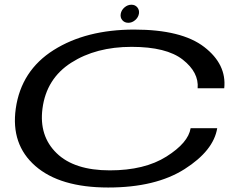

<svg xmlns="http://www.w3.org/2000/svg" viewBox="-20 -810 1076 834"><path d="M450 4.5Q240.5 4.5 133.5 -89Q26.5 -182.5 48.5 -338.5Q72 -503.5 213 -592.5Q354 -681.5 563 -681.5Q769 -681.5 867 -606Q965 -530.5 954 -426.5H838.5Q844.5 -495.5 773.8 -551Q703 -606.5 551.5 -606.5Q397 -606.5 289.2 -537.5Q181.5 -468.5 164.5 -338.5Q149 -219.5 225.8 -144.8Q302.5 -70 457 -70Q608 -70 703 -130Q798 -190 808 -253H923.5Q907.5 -155.5 781.8 -75.5Q656 4.5 450 4.5ZM537.5 -711Q521 -711 511.2 -722.5Q501.5 -734 504.5 -750.5Q507.5 -766.5 521 -778Q534.5 -789.5 551 -789.5Q567 -789.5 576.5 -778Q586 -766.5 583.5 -750.5Q580.5 -734 567 -722.5Q553.5 -711 537.5 -711Z"/></svg>

Font: Anybody UltraExpanded Regular
Style: Italic
Weight: 400
Width: 9
Italic angle: -10°
Designer: Tyler Finck
Foundry: Etcetera Type Company
Version: Version 1.010; ttfautohint (v1.8.3) -l 8 -r 50 -G 200 -x 14 